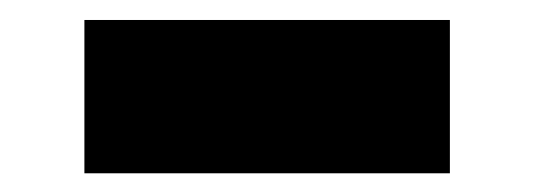

<svg xmlns="http://www.w3.org/2000/svg" viewBox="-20 -402 548 197"><path d="M66.6 -381.5H441.6V-224.2H66.6Z"/></svg>

Font: Science Gothic
Style: Regular
Weight: 400
Designer: Thomas Phinney, Vassil Kateliev, Brandon Buerkle
Foundry: Font Detective LLC
Version: Version 1.018